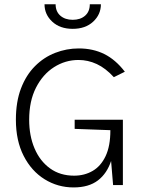

<svg xmlns="http://www.w3.org/2000/svg" viewBox="-20 -850 668 882"><path d="M318 11Q245.5 11 185 -26.5Q124.5 -64 88.8 -133.8Q53 -203.5 53 -300Q53 -382.5 76.5 -444Q100 -505.5 140.8 -546.2Q181.5 -587 233.5 -607.2Q285.5 -627.5 342 -627.5Q407 -627.5 459 -601.8Q511 -576 553.5 -520.5L503 -495.5Q465 -537 424.5 -555.8Q384 -574.5 340.5 -574.5Q280 -574.5 228.2 -541.5Q176.5 -508.5 145.2 -447Q114 -385.5 114 -300Q114 -226 138.8 -168Q163.5 -110 209.8 -76.5Q256 -43 320.5 -43Q368 -43 405.8 -65Q443.5 -87 465.2 -133Q487 -179 487 -251H510Q510 -171.5 491 -112.5Q472 -53.5 429.8 -21.2Q387.5 11 318 11ZM499.5 0 487 -150.5V-252L323 -258V-300H544.5V0ZM314 -717.5Q255.5 -717.5 220 -750.5Q184.5 -783.5 184.5 -830.5H235.5Q235.5 -797 257.2 -778Q279 -759 314 -759Q349.5 -759 371 -778Q392.5 -797 392.5 -830.5H443.5Q443.5 -783.5 408 -750.5Q372.5 -717.5 314 -717.5Z"/></svg>

Font: Karla Light
Style: Regular
Weight: 300
Designer: Jonathan Pinhorn
Version: Version 2.004;gftools[0.9.33]